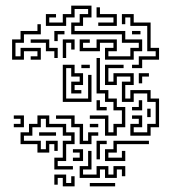

<svg xmlns="http://www.w3.org/2000/svg" viewBox="-20 -546 638 682"><path d="M353 -334V-376H383V-394H335V-364H263V-406H299V-394H275V-376H323V-406H395V-364H365V-346H443V-376H473V-394H413V-424H233V-466H263V-496H293V-514H245V-484H215V-454H143V-496H179V-484H155V-466H203V-496H233V-526H305V-484H275V-454H245V-436H425V-406H485V-364H455V-334ZM329 -454V-466H383V-484H323V-520H335V-496H395V-454ZM485 -304H449V-316H473V-346H533V-364H503V-454H443V-484H425V-460H413V-496H455V-466H515V-376H545V-334H485ZM65 -334H23V-406H53V-436H113V-460H125V-424H65V-394H35V-346H53V-376H125V-334H89V-346H113V-364H65ZM185 -400H173V-436H209V-424H185ZM479 -424H449V-436H479ZM185 -340H173V-364H143V-394H89V-406H155V-376H185ZM215 -340H203V-406H245V-370H233V-394H215ZM395 -64H353V-124H299V-136H365V-76H383V-106H413V-154H383V-184H353V-214H323V-340H335V-226H365V-196H395V-166H425V-94H395ZM203 -184V-316H245V-286H275V-244H245V-226H269V-214H233V-256H263V-274H233V-304H215V-196H293V-280H305V-184ZM299 -304H269V-316H299ZM443 -64V-106H473V-124H449V-136H485V-94H455V-76H503V-106H533V-184H503V-214H455V-184H413V-256H443V-274H395V-244H353V-316H419V-304H365V-256H383V-286H455V-244H425V-196H443V-226H515V-196H545V-94H515V-64ZM485 -250H473V-286H509V-274H485ZM359 -154H323V-190H335V-166H359ZM485 -154H449V-166H473V-190H485ZM515 -130H503V-160H515ZM65 -94H29V-106H53V-124H29V-136H65ZM173 56V14H203V-46H233V-64H203V-94H143V-124H125V-94H95V-64H65V-46H125V-16H143V-46H185V-10H173V-34H155V-4H113V-34H53V-76H83V-106H113V-136H155V-106H215V-76H245V-34H215V26H185V44H239V56ZM305 -34H263V-94H233V-124H179V-136H245V-106H275V-46H293V-76H329V-64H305ZM329 -94H299V-106H329ZM119 -64V-76H179V-64ZM335 20H323V-46H359V-34H335ZM353 26V-16H383V-46H509V-34H395V-4H365V14H413V-10H425V26ZM275 26H239V14H263V-4H239V-16H275ZM263 86V44H293V-10H305V56H275V74H323V44H365V74H383V44H425V80H413V56H395V86H353V56H335V86ZM245 116H203V86H185V110H173V74H215V104H233V80H245ZM299 116V104H389V116Z"/></svg>

Font: Rubik Maze
Style: Regular
Weight: 400
Designer: Hubert and Fischer, NaN
Foundry: Hubert and Fischer, NaN
Version: Version 2.200